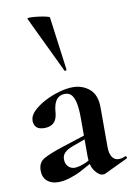

<svg xmlns="http://www.w3.org/2000/svg" viewBox="-84 -785 593 848"><g transform="rotate(-10 212.5 -361.5)"><path d="M319 6Q315 8 309 8Q291 8 273 -16Q255 -40 255 -85V-255Q255 -294 250 -320Q245 -346 234 -359Q223 -372 204 -372Q189 -372 177 -364.5Q165 -357 158 -340.5Q151 -324 149 -295Q146 -266 131 -252.5Q116 -239 90 -239Q65 -239 54 -250Q43 -261 43 -280Q43 -302 64 -322.5Q85 -343 116.5 -359.5Q148 -376 182 -385.5Q216 -395 243 -395Q287 -395 318 -368.5Q349 -342 349 -285V-108Q349 -79 359.5 -63Q370 -47 389 -47Q403 -47 418 -54Q422 -56 424.5 -50.5Q427 -45 422 -43ZM109 7Q78 7 59 -9.5Q40 -26 40 -57Q40 -93 67.5 -108.5Q95 -124 153 -143L265 -179L269 -164L200 -139Q173 -129 161.5 -117Q150 -105 150 -88Q150 -67 162 -55Q174 -43 192 -43Q200 -43 213.5 -46.5Q227 -50 243 -57L298 -87L299 -70L213 -23Q188 -10 160 -1.5Q132 7 109 7ZM99 -727Q98 -731 112 -731Q126 -731 146 -728.5Q166 -726 181.5 -722.5Q197 -719 198 -716L230 -476Q230 -474 225.5 -472.5Q221 -471 220 -474Z"/></g></svg>

Font: Cormorant Light
Style: Regular
Weight: 300
Designer: Christian Thalmann (Catharsis Fonts)
Foundry: Catharsis Fonts
Version: Version 4.000